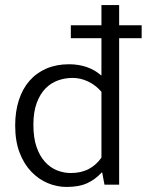

<svg xmlns="http://www.w3.org/2000/svg" viewBox="-20 -730 580 759"><path d="M381 -710H451V-630H540V-579H451V0H393L384 -48H382Q356 -20 324 -5.5Q292 9 243 9Q205 9 169 -6Q133 -21 104 -51Q75 -81 57.5 -126.5Q40 -172 40 -234Q40 -289 54.5 -334Q69 -379 96.5 -410.5Q124 -442 163.5 -459Q203 -476 253 -476Q290 -476 322.5 -465Q355 -454 381 -431V-579H260V-630H381ZM381 -367Q359 -393 329 -407.5Q299 -422 267 -422Q237 -422 209 -412Q181 -402 159.5 -380Q138 -358 125 -322.5Q112 -287 112 -237Q112 -185 124.5 -149Q137 -113 158 -90Q179 -67 205.5 -56.5Q232 -46 260 -46Q301 -46 331 -62Q361 -78 381 -107Z"/></svg>

Font: Mukta Vaani Light
Style: Regular
Weight: 300
Designer: Noopur Datye, Girish Dalvi, Yashodeep Gholap, Pallavi Karambelkar
Foundry: Ek Type
Version: Version 2.538;PS 1.000;hotconv 16.6.51;makeotf.lib2.5.65220;